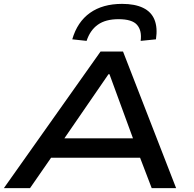

<svg xmlns="http://www.w3.org/2000/svg" viewBox="-28 -971 1001 991"><path d="M-8 0 491 -705H607L881 0H755L677 -204L734 -157H194L269 -205L127 0ZM532 -588 283 -226 250 -257H709L669 -228L537 -588ZM419 -760 345 -768Q371 -858 436.5 -904.5Q502 -951 602 -951Q668 -951 710.5 -930.5Q753 -910 769.5 -869Q786 -828 777 -768L698 -760Q705 -813 679.5 -842.5Q654 -872 584 -872Q517 -872 477 -843.5Q437 -815 419 -760Z"/></svg>

Font: Nunito Sans 7pt Expanded SemiBold
Style: Italic
Weight: 600
Width: 7
Italic angle: -9°
Designer: Vernon Adams
Foundry: Vernon Adams
Version: Version 3.101;gftools[0.9.27]